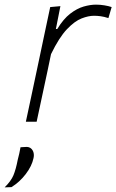

<svg xmlns="http://www.w3.org/2000/svg" viewBox="-65 -525 502 828"><path d="M46.5 0Q58.5 -57 69.5 -107.5Q80.5 -158.5 93.5 -220.5L104 -270Q113.5 -315.5 125.8 -373.5Q138 -431.5 151.5 -494.5L195.5 -498.5L176 -400H182Q208.5 -443.5 237.8 -466Q267 -488.5 295.8 -496.8Q324.5 -505 349 -505Q367 -505 385.2 -502Q403.5 -499 416.5 -494.5L402.5 -447Q384 -453 369 -455Q354 -457 340 -457Q316.5 -457 286.8 -445.5Q257 -434 223.5 -398.8Q190 -363.5 155 -291.5L140 -219.5Q127 -159 116 -107.5Q104.5 -55.5 93 0ZM-45 283Q-17.5 256 -7 230.8Q3.5 205.5 11.5 164Q15 151 18 137.5Q20.5 123.5 23.5 110L51 108.5Q68 109.5 76 124Q81 133 81 144.5Q81 150.5 79.5 157Q72.5 191 46.2 225.5Q20 260 -15.5 282Z"/></svg>

Font: Heraclito ExtraLight
Style: Italic
Weight: 200
Italic angle: -12°
Designer: Kostas Bartsokas (font) & Cristiano Sobral (main changes)
Foundry: Kostas Bartsokas (font) & Cristiano Sobral (main changes)
Version: Version 1.00;July 8, 2020;FontCreator 13.0.0.2655 64-bit